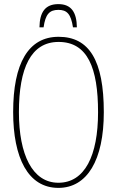

<svg xmlns="http://www.w3.org/2000/svg" viewBox="-20 -904 570 934"><path d="M172 -771H192C201 -835 221 -856 264 -856C305 -856 325 -837 335 -771H354C353 -844 327 -884 264 -884C200 -884 173 -845 172 -771ZM264 10C404 10 485 -125 485 -358C485 -610 414 -725 265 -725C118 -725 44 -596 44 -359C44 -137 116 10 264 10ZM264 -15C137 -15 72 -153 72 -358C72 -574 131 -700 265 -700C406 -700 457 -574 457 -358C457 -146 392 -15 264 -15Z"/></svg>

Font: Noto Serif ExtraCondensed Thin
Style: Regular
Weight: 100
Width: 2
Designer: Monotype Design Team
Foundry: Monotype Imaging Inc.
Version: Version 2.013